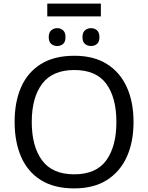

<svg xmlns="http://www.w3.org/2000/svg" viewBox="-20 -1034 821 1064"><path d="M720 -358Q720 -247 682.5 -164.5Q645 -82 572 -36Q499 10 391 10Q280 10 206.5 -36Q133 -82 97 -165Q61 -248 61 -359Q61 -469 97 -551Q133 -633 206.5 -679Q280 -725 392 -725Q499 -725 572 -679.5Q645 -634 682.5 -551.5Q720 -469 720 -358ZM156 -358Q156 -223 213 -145.5Q270 -68 391 -68Q513 -68 569 -145.5Q625 -223 625 -358Q625 -493 569 -569.5Q513 -646 392 -646Q271 -646 213.5 -569.5Q156 -493 156 -358ZM539 -1014V-943H242V-1014ZM297 -878Q316 -878 329.5 -866Q343 -854 343 -828Q343 -802 329.5 -790.5Q316 -779 297 -779Q278 -779 264 -790.5Q250 -802 250 -828Q250 -854 264 -866Q278 -878 297 -878ZM484 -878Q504 -878 517.5 -866Q531 -854 531 -828Q531 -802 517.5 -790.5Q504 -779 484 -779Q465 -779 451 -790.5Q437 -802 437 -828Q437 -854 451 -866Q465 -878 484 -878Z"/></svg>

Font: Noto Sans IKEA
Style: Regular
Weight: 400
Designer: Monotype Design Team
Foundry: Monotype Imaging Inc.
Version: Version 2.001